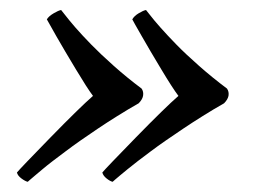

<svg xmlns="http://www.w3.org/2000/svg" viewBox="-20 -433 507 382"><path d="M73.2 -394.5Q77.1 -400.9 86.7 -406.5Q96.2 -412.1 101.6 -413.1L109.4 -403.3Q117.2 -393.1 130.1 -378.2Q143.1 -363.3 161.4 -344.5Q179.7 -325.7 206.3 -302Q232.9 -278.3 261.7 -256.8Q266.1 -250.5 264.6 -242.2Q263.2 -234.9 255.9 -227.5Q234.4 -215.3 213.4 -202.1Q192.4 -189 174.6 -177Q156.7 -165 140.4 -153.6Q124 -142.1 110.4 -131.8Q96.7 -121.6 85.2 -112.8Q73.7 -104 64.7 -96.4Q55.7 -88.9 49.6 -83.7Q43.5 -78.6 39.6 -75.2Q35.6 -71.8 35.2 -71.3Q30.3 -72.3 22.7 -77.9Q15.1 -83.5 13.7 -89.8Q21 -98.6 80.1 -159.2Q139.2 -219.7 165 -242.2Q153.3 -257.8 130.9 -295.2Q108.4 -332.5 92 -361.1Q75.7 -389.6 73.2 -394.5ZM243.2 -394.5Q247.1 -401.4 256.1 -406.7Q265.1 -412.1 270.5 -413.1L278.3 -403.3Q286.1 -393.1 299.3 -378.2Q312.5 -363.3 330.8 -344.5Q349.1 -325.7 376 -302Q402.8 -278.3 431.6 -256.8Q436 -250.5 434.6 -242.2Q433.1 -234.9 425.8 -227.5Q404.3 -215.3 383.3 -202.1Q362.3 -189 344.5 -177Q326.7 -165 310.1 -153.6Q293.5 -142.1 279.8 -131.8Q266.1 -121.6 254.6 -112.8Q243.2 -104 233.9 -96.4Q224.6 -88.9 218.5 -83.7Q212.4 -78.6 208.5 -75.2Q204.6 -71.8 204.1 -71.3Q199.2 -72.3 192.1 -77.9Q185.1 -83.5 183.6 -89.8Q190.9 -98.6 250 -159.2Q309.1 -219.7 335 -242.2Q323.2 -257.8 300.8 -295.2Q278.3 -332.5 262 -361.1Q245.6 -389.6 243.2 -394.5Z"/></svg>

Font: Crimson
Style: BoldItalic
Weight: 700
Italic angle: -11°
Version: Version 0.8